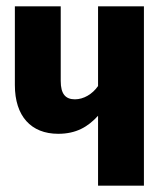

<svg xmlns="http://www.w3.org/2000/svg" viewBox="-20 -587 530 607"><path d="M290 -567V-315C272 -289 244 -273 217 -273C187 -273 172 -290 172 -331V-567H27V-318C27 -220 78 -164 164 -164C221 -164 258 -186 290 -221V0H435V-567Z"/></svg>

Font: Glow Sans TC Compressed
Style: Bold
Weight: 700
Width: 2
Designer: Ryoko NISHIZUKA (kana, bopomofo & ideographs); Paul D. Hunt (Latin, Greek & Cyrillic); Sandoll Communications, Soo-young
Version: Version 0.93